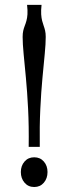

<svg xmlns="http://www.w3.org/2000/svg" viewBox="-20 -751 278 781"><path d="M96.7 -153.7Q97.9 -238.2 94.3 -308.2Q90.7 -378.3 85.4 -434.2Q80.1 -490.1 76.1 -531.6Q72.1 -573.1 72.1 -600.8Q72.1 -615.8 74.6 -626.4Q77.1 -637.1 80.8 -646.3Q84.5 -655.5 87.5 -666.5Q90.6 -677.6 91.7 -692.9Q92.7 -708.1 90.1 -731.2H149Q146.5 -708.1 147.5 -692.9Q148.5 -677.6 151.4 -666.5Q154.2 -655.5 157.6 -646.3Q161 -637.1 163.5 -626.4Q166 -615.8 166 -600.8Q166 -573.1 162 -531.6Q158 -490.1 152.7 -434.2Q147.4 -378.3 144 -308.2Q140.6 -238.2 141.8 -153.7ZM119.1 9.7Q94.9 9.7 79.9 -7.8Q64.8 -25.3 64.8 -51.2Q64.8 -76.8 79.9 -94Q94.9 -111.2 119.1 -111.2Q143.4 -111.2 158.3 -94Q173.3 -76.8 173.3 -51.2Q173.3 -25.3 158.3 -7.8Q143.4 9.7 119.1 9.7Z"/></svg>

Font: Russolo 10pt ExtraLight
Style: Regular
Weight: 200
Designer: Micah Stupak-Hahn
Version: Version 1.000